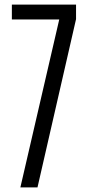

<svg xmlns="http://www.w3.org/2000/svg" viewBox="-20 -820 383 840"><path d="M69.1 0 239.2 -734.8H31.9V-800H312.7V-736.3L144 0Z"/></svg>

Font: Big Shoulders Display SC Thin
Style: Regular
Weight: 100
Designer: Patric King
Foundry: XO Type Co
Version: Version 2.002